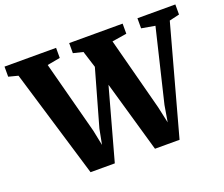

<svg xmlns="http://www.w3.org/2000/svg" viewBox="-141 -926 1292 1109"><g transform="rotate(-20 505.0 -371.5)"><path d="M-19.5 -681V-743H297.5V-681L218 -666.5L336 -219L355 -125.5L373 -219L470.5 -563.5L438 -666.5L378 -681V-743H706.5V-681L616.5 -666.5L734 -219L756 -118L773 -219L880.5 -666.5L797.5 -681V-743H1030.5V-681L968.5 -666.5L786 0H635L509 -439L388 0H239L38.5 -666Z"/></g></svg>

Font: Merriweather 36pt Black
Style: Regular
Weight: 900
Version: Version 2.100